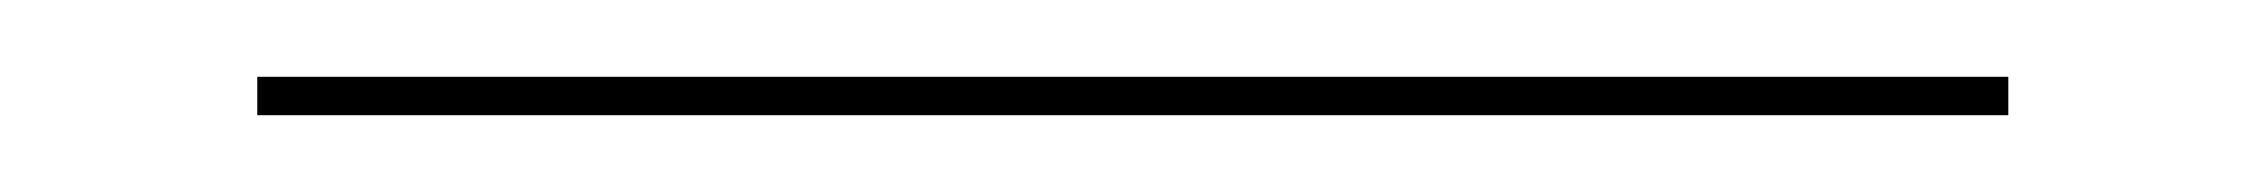

<svg xmlns="http://www.w3.org/2000/svg" viewBox="-20 80 590 50"><path d="M47 100H503V110H47Z"/></svg>

Font: Ysabeau Hairline
Style: Regular
Weight: 100
Designer: Christian Thalmann (Catharsis Fonts)
Version: Version 0.003